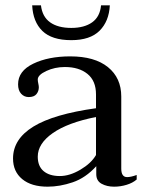

<svg xmlns="http://www.w3.org/2000/svg" viewBox="-20 -692 546 722"><path d="M101 -672H134Q139 -629 168.5 -608Q198 -587 248 -587Q297 -587 326.5 -608Q356 -629 360 -672H393Q390 -612 354.5 -576.5Q319 -541 248 -541Q175 -541 139.5 -575.5Q104 -610 101 -672ZM29 -96Q29 -169 105.5 -216Q182 -263 341 -285V-337Q341 -388 309 -414Q277 -440 224 -440Q186 -440 154 -425Q122 -410 122 -393Q122 -387 124 -378Q126 -369 126 -364Q126 -349 117 -338Q108 -327 88 -327Q71 -327 59.5 -339.5Q48 -352 48 -375Q48 -425 105 -452.5Q162 -480 244 -480Q336 -480 386 -439.5Q436 -399 436 -329V-58Q436 -26 458 -26Q472 -26 494 -34V-17Q479 -4 456 3Q433 10 409 10Q382 10 362 -1Q342 -12 342 -37V-67Q302 -23 253.5 -6.5Q205 10 159 10Q98 10 63.5 -18.5Q29 -47 29 -96ZM341 -109V-252Q235 -231 178.5 -191.5Q122 -152 122 -103Q122 -67 144 -48.5Q166 -30 205 -30Q242 -30 282.5 -54Q323 -78 341 -109Z"/></svg>

Font: TavirajRegular
Style: Regular
Weight: 400
Designer: Katatrad Team
Foundry: CadsonDemak
Version: Version 1.000